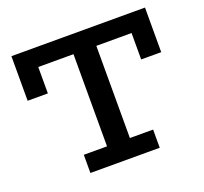

<svg xmlns="http://www.w3.org/2000/svg" viewBox="-119 -825 1021 963"><g transform="rotate(-20 391.0 -343.0)"><path d="M34 -448V-686H747V-448H640V-589H142V-448ZM206 0V-97H576V0ZM330 -62V-632H452V-62Z"/></g></svg>

Font: BioRhyme SemiBold
Style: Regular
Weight: 600
Designer: Aoife Mooney
Foundry: Aoife Mooney Type
Version: Version 1.600;gftools[0.9.33]